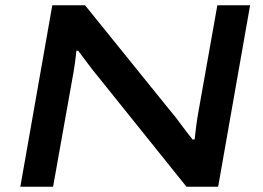

<svg xmlns="http://www.w3.org/2000/svg" viewBox="-20 -707 995 727"><path d="M57 0 178 -687H302L635 -275Q643 -266 655.5 -249Q668 -232 682.5 -213Q697 -194 709 -179H717Q719 -200 723 -230.5Q727 -261 731 -282L803 -687H927L806 0H686L352 -416Q332 -440 310.5 -469Q289 -498 276 -515H269Q268 -499 263.5 -466.5Q259 -434 252 -398L181 0Z"/></svg>

Font: Archivo Expanded Medium
Style: Italic
Weight: 500
Width: 7
Italic angle: -10°
Designer: Hector Gatti
Foundry: Omnibus-Type
Version: Version 2.001